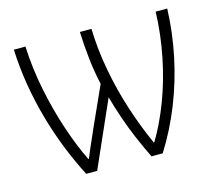

<svg xmlns="http://www.w3.org/2000/svg" viewBox="-82 -633 832 735"><g transform="rotate(-15 334.0 -265.5)"><path d="M637.2 -530.8Q633.8 -436.5 614.5 -344.2Q595.2 -252 560.8 -165.3Q526.4 -78.6 477.1 0H432.6Q413.1 -39.6 394.3 -83.5Q375.5 -127.4 359.9 -172.9Q344.2 -218.3 332.5 -260.7L217.3 0H173.8Q145 -55.7 119.6 -119.1Q94.2 -182.6 75 -250.5Q55.7 -318.4 43.9 -389.4Q32.2 -460.4 29.3 -530.8H75.2Q79.1 -442.9 96.9 -355.5Q114.7 -268.1 140.9 -190.2Q167 -112.3 196.3 -52.7H198.7Q206.1 -71.8 214.6 -91.1Q223.1 -110.4 231.7 -129.6Q240.2 -148.9 248 -167L316.4 -318.4Q304.7 -371.1 298.8 -424.8Q293 -478.5 291 -530.8H336.9Q338.9 -450.2 354.5 -366Q370.1 -281.7 396.2 -200.9Q422.4 -120.1 454.6 -49.3H457Q494.1 -110.8 523.7 -188.7Q553.2 -266.6 570.8 -354Q588.4 -441.4 591.3 -530.8Z"/></g></svg>

Font: Open Sans SemiCondensed Light
Style: Regular
Weight: 300
Width: 4
Designer: Monotype Design Team
Foundry: Monotype Imaging Inc.
Version: Version 3.000